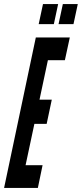

<svg xmlns="http://www.w3.org/2000/svg" viewBox="-52 -918 400 938"><path d="M137 -800H211L232 -898H158ZM234 -800H307L328 -898H255ZM-32 0H133L156 -111H73L116 -313H176L201 -431H141L182 -624H265L289 -735H123Z"/></svg>

Font: League Gothic Condensed Italic
Style: Regular
Weight: 400
Width: 3
Designer: Tyler Finck
Foundry: The League of Moveable Type
Version: Version 1.001;PS 001.001;hotconv 1.0.56;makeotf.lib2.0.21325